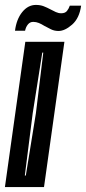

<svg xmlns="http://www.w3.org/2000/svg" viewBox="-30 -761 350 781"><path d="M-10 0 73 -591H232L149 0ZM71 -47H75L116 -300L146 -547H142L103 -300ZM208 -635Q191 -635 177 -642Q163 -649 150 -656Q139 -663 128 -667.5Q117 -672 105 -672Q92 -672 83.5 -661.5Q75 -651 72 -636H31Q37 -683 60.5 -712Q84 -741 116 -741Q134 -741 148 -735.5Q162 -730 175 -723Q186 -717 197 -712Q208 -707 219 -707Q235 -707 242.5 -716.5Q250 -726 254 -738H300Q293 -687 263.5 -661Q234 -635 208 -635Z"/></svg>

Font: Alumni Sans Inline One
Style: Italic
Weight: 400
Italic angle: -8°
Designer: Robert E. Leuschke
Foundry: Robert E. Leuschke
Version: Version 1.100; ttfautohint (v1.8.3)